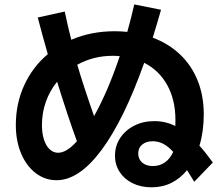

<svg xmlns="http://www.w3.org/2000/svg" viewBox="-20 -796 978 847"><path d="M487.3 -109.4Q487.3 -152.3 510 -187Q532.7 -221.7 572.3 -241.7Q611.8 -261.7 661.1 -261.7Q710 -261.7 753.4 -240.2L753.9 -266.6Q753.9 -355 718 -420.2Q682.1 -485.4 616.2 -519Q525.9 -265.6 427.2 -133.3Q328.6 -1 229.5 -1Q178.2 -1 137.2 -32.5Q96.2 -64 73 -119.4Q49.8 -174.8 49.8 -244.1Q49.8 -338.9 86.7 -419.7Q123.5 -500.5 190.9 -557.1Q170.9 -626.5 146.5 -718.8L265.6 -745.1Q280.8 -672.9 294.4 -620.6Q381.8 -658.2 486.3 -658.2Q514.6 -658.2 541.5 -655.3Q558.1 -713.9 572.3 -776.4L690.4 -752.9Q672.4 -689.5 653.8 -629.9Q724.1 -603.5 774.7 -555.4Q825.2 -507.3 852.1 -440.2Q878.9 -373 878.9 -292Q878.9 -216.3 859.9 -153.3Q889.2 -120.6 918.9 -79.1L836.9 5.9L805.2 -45.4Q775.4 -8.8 736.1 10.7Q696.8 30.3 648.4 30.3Q602.1 30.3 565.4 12.5Q528.8 -5.4 508.1 -37.1Q487.3 -68.8 487.3 -109.4ZM236.3 -122.1Q273.9 -122.1 319.3 -172.9Q279.8 -280.8 231.9 -435.5Q199.7 -396 182.4 -347.2Q165 -298.3 165 -244.1Q165 -208.5 173.8 -180.7Q182.6 -152.8 199 -137.5Q215.3 -122.1 236.3 -122.1ZM395 -283.7Q456.5 -394 508.3 -548.3Q493.7 -549.8 477.5 -549.8Q392.1 -549.8 320.8 -510.3Q348.6 -416 395 -283.7ZM654.3 -63.5Q684.6 -63.5 707.5 -79.6Q730.5 -95.7 744.1 -126Q721.2 -150.9 699.5 -161.9Q677.7 -172.9 654.3 -172.9Q625 -172.9 607.4 -158.4Q589.8 -144 589.8 -119.1Q589.8 -93.8 607.4 -78.6Q625 -63.5 654.3 -63.5Z"/></svg>

Font: Pretendard JP
Style: Bold
Weight: 700
Designer: Base glyphs from Inter by Rasmus Andersson; Hangeul glyphs from Noto Sans CJK(Source Han Sans) by Jang Soo-young and Kan
Foundry: Kil Hyung-jin
Version: Version 1.309